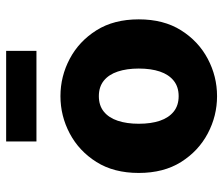

<svg xmlns="http://www.w3.org/2000/svg" viewBox="-72 -660 743 640"><g transform="rotate(-90 300.0 -339.5)"><path d="M300 12Q234 12 175.5 -19Q117 -50 80.5 -108Q44 -166 44 -249Q44 -332 80.5 -390Q117 -448 175.5 -479Q234 -510 300 -510Q366 -510 424.5 -479Q483 -448 519.5 -390Q556 -332 556 -249Q556 -166 519.5 -108Q483 -50 424.5 -19Q366 12 300 12ZM300 -116Q331 -116 351.5 -132.5Q372 -149 382 -178.5Q392 -208 392 -249Q392 -289 382 -319Q372 -349 351.5 -365.5Q331 -382 300 -382Q269 -382 248.5 -365.5Q228 -349 218 -319Q208 -289 208 -249Q208 -208 218 -178.5Q228 -149 248.5 -132.5Q269 -116 300 -116ZM149 -590V-691H451V-590Z"/></g></svg>

Font: Source Code Pro ExtraLight ExtraBold
Style: Regular
Weight: 800
Monospace: yes
Version: Version 1.018;hotconv 1.0.116;makeotfexe 2.5.65601